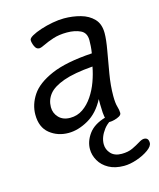

<svg xmlns="http://www.w3.org/2000/svg" viewBox="-111 -586 741 894"><g transform="rotate(-15 259.5 -139.0)"><path d="M166 14Q114 14 76 -16.5Q38 -47 38 -108Q38 -157 67.5 -201.5Q97 -246 168.5 -277Q240 -308 366 -316Q369 -334 370 -350.5Q371 -367 371 -378Q371 -414 344 -427Q317 -440 279 -440Q241 -440 212 -430.5Q183 -421 164 -411.5Q145 -402 136 -402Q122 -402 114.5 -419Q107 -436 107 -449Q107 -458 124.5 -468Q142 -478 169.5 -487Q197 -496 227 -501.5Q257 -507 282 -507Q324 -507 362 -496.5Q400 -486 424 -461Q448 -436 448 -392Q448 -361 439 -310.5Q430 -260 420.5 -204Q411 -148 411 -98Q411 -64 416.5 -46Q422 -28 422 -14Q422 -5 411.5 1Q401 7 387.5 10.5Q374 14 364 14Q355 14 350 -1Q345 -16 343.5 -37Q342 -58 342 -76V-102Q311 -42 262 -14Q213 14 166 14ZM192 -52Q226 -52 253 -70.5Q280 -89 300.5 -119.5Q321 -150 334 -186Q347 -222 353 -256Q263 -249 211.5 -230.5Q160 -212 138.5 -185Q117 -158 117 -123Q117 -94 137 -73Q157 -52 192 -52ZM376 229Q333 229 303 212.5Q273 196 257.5 169Q242 142 242 113Q242 75 267.5 40Q293 5 348 -11H416Q362 4 336 38.5Q310 73 310 107Q310 133 328 152.5Q346 172 380 172Q411 172 433 161.5Q455 151 471 141Q487 131 497 131Q519 131 519 156Q519 172 495.5 189Q472 206 438.5 217.5Q405 229 376 229Z"/></g></svg>

Font: Kite One
Style: Regular
Weight: 400
Designer: Eduardo Rodriguez Tunni
Foundry: Eduardo Rodriguez Tunni
Version: Version 1.002; ttfautohint (v1.8.4.7-5d5b);gftools[0.9.23]